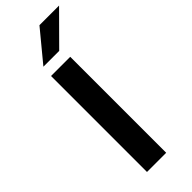

<svg xmlns="http://www.w3.org/2000/svg" viewBox="-291 -931 962 962"><g transform="rotate(-45 189.5 -450.5)"><path d="M101 0ZM101 -680H237V0H101ZM240 -901H379L219 -740H107Z"/></g></svg>

Font: MartelSansBold
Style: Bold
Weight: 700
Designer: Dan Reynolds and Mathieu Réguer
Foundry: Dan Reynolds and Mathieu Réguer
Version: Version 1.002; ttfautohint (v1.1) -l 5 -r 5 -G 72 -x 0 -D la